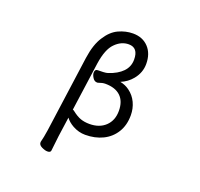

<svg xmlns="http://www.w3.org/2000/svg" viewBox="-152 -881 1304 1252"><g transform="rotate(20 500.0 -255.0)"><path d="M324 188Q322 202 301 202Q284 202 261.5 191Q239 180 239 163V158Q248 125 256 71L329 -457Q343 -555 380 -610Q416 -667 465 -689.5Q514 -712 564 -712Q631 -712 671.5 -669Q712 -626 712 -554Q712 -494 672 -445Q640 -406 593 -387Q630 -380 658 -359Q694 -333 713 -292.5Q732 -252 732 -205Q732 -136 701 -86Q670 -36 616.5 -10Q563 16 495 16Q450 16 408 -7Q374 -26 355 -52L336 83ZM497 -60Q566 -60 607.5 -99.5Q649 -139 649 -205.5Q649 -272 612 -307Q575 -342 506 -342Q486 -342 462 -333Q458 -331 452 -331Q433 -331 421 -350Q409 -369 409 -384Q409 -408 429 -408Q446 -408 467 -409Q488 -410 499 -414Q560 -434 594 -469Q628 -504 628 -554Q628 -636 562 -636Q510 -636 468 -593Q426 -551 411 -448L364 -111Q369 -110 374 -106Q408 -79 435.5 -69.5Q463 -60 497 -60Z"/></g></svg>

Font: Moon Stars Kai
Style: Bold
Weight: 700
Designer: GuiWonder
Version: Version 1.101